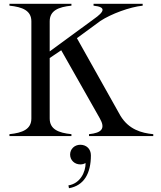

<svg xmlns="http://www.w3.org/2000/svg" viewBox="-20 -720 853 1016"><path d="M617 -108 387 -518 511 -609C569 -647 667 -683 735 -690V-700H475V-690C543 -683 534 -659 475 -618L243 -448V-607C243 -664 289 -683 358 -690V-700H30V-690C99 -683 146 -664 146 -607V-93C146 -36 99 -17 30 -10V0H358V-10C289 -17 243 -36 243 -93V-413L304 -454L508 -94C539 -40 519 -17 451 -10V0H791V-10C728 -16 661 -35 617 -108ZM342 261 345 276C425 262 461 197 461 102C461 68 437 46 405 46C374 46 351 69 351 98C351 127 374 150 405 150C417 150 425 147 433 143C433 190 405 251 342 261Z"/></svg>

Font: Sprat
Style: Regular
Weight: 400
Designer: Ethan Nakache
Foundry: Collletttivo
Version: Version 2.000;Glyphs 3.2 (3217)